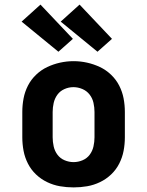

<svg xmlns="http://www.w3.org/2000/svg" viewBox="-20 -807 640 835"><path d="M300 8Q270 8 241 3Q212 -2 185 -15Q158 -28 136.5 -48.5Q115 -69 101.5 -95.5Q88 -122 82.5 -151Q77 -180 77 -210V-320Q77 -350 82.5 -379Q88 -408 101.5 -434.5Q115 -461 137 -482Q159 -503 185.5 -515.5Q212 -528 241 -534.5Q270 -541 300 -541Q330 -541 359 -534.5Q388 -528 414.5 -515.5Q441 -503 463 -482Q485 -461 498.5 -434.5Q512 -408 517.5 -379Q523 -350 523 -320V-210Q523 -180 517.5 -151Q512 -122 498.5 -95.5Q485 -69 463.5 -48.5Q442 -28 415 -15Q388 -2 359 3Q330 8 300 8ZM300 -102Q320 -102 339 -110Q358 -118 370 -134Q382 -150 386.5 -170Q391 -190 391 -210V-320Q391 -340 386.5 -360Q382 -380 369.5 -396Q357 -412 338 -420Q319 -428 299 -428Q279 -428 260 -419.5Q241 -411 229.5 -395Q218 -379 213.5 -359.5Q209 -340 209 -320V-210Q209 -190 213.5 -170Q218 -150 230 -134Q242 -118 261 -110Q280 -102 300 -102ZM404 -582 244 -713 326 -787 467 -638ZM234 -582 74 -713 156 -787 297 -638Z"/></svg>

Font: Iosevka Slab XBdEx
Style: Regular
Weight: 800
Width: 7
Monospace: yes
Designer: Belleve Invis
Foundry: Belleve Invis
Version: Version 11.1.0; ttfautohint (v1.8.3)